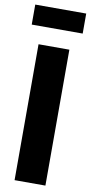

<svg xmlns="http://www.w3.org/2000/svg" viewBox="-103 -925 456 964"><g transform="rotate(10 125.0 -443.0)"><path d="M254.9 -784.2H-4.9V-886.2H254.9ZM203.1 -692.9V0H45.9V-692.9Z"/></g></svg>

Font: Fira Sans Compressed
Style: Bold
Weight: 700
Width: 1
Designer: Carrois Corporate & Edenspiekermann AG
Foundry: Carrois Corporate GbR & Edenspiekermann AG
Version: Version 4.203;PS 004.203;hotconv 1.0.88;makeotf.lib2.5.64775